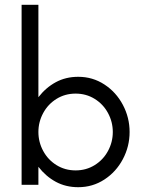

<svg xmlns="http://www.w3.org/2000/svg" viewBox="-20 -770 600 800"><path d="M140 -75V0H70V-750H140V-365Q171 -405 212.5 -427.5Q254 -450 306 -450Q366 -450 415 -418Q464 -386 492 -333Q520 -280 520 -220Q520 -160 492 -107Q464 -54 415 -22Q366 10 306 10Q254 10 212.5 -12.5Q171 -35 140 -75ZM450 -220Q450 -262 430 -299Q410 -336 374.5 -358Q339 -380 295 -380Q251 -380 215.5 -358Q180 -336 160 -299Q140 -262 140 -220Q140 -178 160 -141Q180 -104 215.5 -82Q251 -60 295 -60Q339 -60 374.5 -82Q410 -104 430 -141Q450 -178 450 -220Z"/></svg>

Font: Teachers[wght]
Style: Regular
Weight: 400
Designer: Alfredo Marco Pradil & Chank Diesel
Version: Version 1.000;Glyphs 3.1.2 (3151)